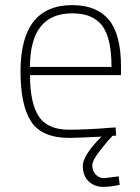

<svg xmlns="http://www.w3.org/2000/svg" viewBox="-20 -529 547 749"><path d="M443 159 447 192Q411 200 383 200Q348 200 325.5 178Q303 156 303 118Q303 77 376 4Q278 9 248 9Q142 8 101 -55.5Q60 -119 60 -250Q60 -509 262 -509Q357 -509 404.5 -452Q452 -395 452 -269V-236H97Q97 -128 131 -75.5Q165 -23 249 -23Q280 -23 325.5 -25Q371 -27 401 -30L431 -32L433 0Q426 0 419 1Q400 20 370 58.5Q340 97 340 116Q340 137 353 151.5Q366 166 387 166ZM97 -268H415Q415 -381 378.5 -429Q342 -477 262 -477Q97 -477 97 -268Z"/></svg>

Font: TitilliumText22L Th
Style: Thin
Weight: 100
Designer: Campivisivi
Foundry: Campivisivi
Version: 1.000